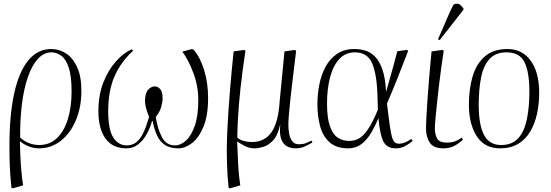

<svg xmlns="http://www.w3.org/2000/svg" viewBox="-20 -788 2980 1038"><path d="M50 230 42 228Q35 163 33 110.5Q31 58 31 0Q31 -165 56.5 -282Q82 -399 132.5 -461Q183 -523 257 -523Q301 -523 338 -498.5Q375 -474 397.5 -424Q420 -374 420 -297Q420 -209 390.5 -138.5Q361 -68 309 -27Q257 14 191 14Q162 14 134.5 3Q107 -8 89 -24H88Q88 9 90 54Q92 99 96 142Q100 185 105 214ZM191 -4Q249 -4 288 -41.5Q327 -79 347 -144.5Q367 -210 367 -294Q367 -377 351.5 -423Q336 -469 311 -487Q286 -505 258 -505Q217 -505 185 -470Q153 -435 131 -372Q109 -309 98.5 -225Q88 -141 89 -44Q113 -23 139 -13.5Q165 -4 191 -4Z M664 14Q588 14 550 -39.5Q512 -93 512 -187Q512 -275 539 -343Q566 -411 607.5 -457Q649 -503 693 -522L699 -513Q633 -453 599 -375Q565 -297 565 -187Q565 -87 592.5 -44.5Q620 -2 665 -2Q694 -2 714 -17Q734 -32 747.5 -56Q761 -80 770 -106.5Q779 -133 786 -156Q773 -188 768.5 -208Q764 -228 764 -241Q764 -285 781 -303Q798 -321 817 -321Q833 -321 846 -306.5Q859 -292 859 -257Q859 -237 851.5 -209.5Q844 -182 822 -156Q832 -91 855.5 -46.5Q879 -2 926 -2Q957 -2 985.5 -28Q1014 -54 1033 -108Q1052 -162 1052 -246Q1052 -322 1026 -392Q1000 -462 966 -509L1018 -523L1027 -519Q1062 -479 1083.5 -409.5Q1105 -340 1105 -257Q1105 -163 1080 -103Q1055 -43 1018 -14.5Q981 14 945 14Q898 14 870 -5.5Q842 -25 827.5 -59Q813 -93 805 -134H802Q793 -100 774.5 -65.5Q756 -31 728.5 -8.5Q701 14 664 14Z M1224 230 1216 228Q1213 202 1210.5 165.5Q1208 129 1207 91Q1206 53 1206 24Q1206 -28 1210.5 -112.5Q1215 -197 1223.5 -300.5Q1232 -404 1243 -510L1299 -518L1307 -514Q1290 -403 1280 -309Q1270 -215 1266.5 -146.5Q1263 -78 1263 -44Q1276 -32 1298 -26Q1320 -20 1342 -20Q1410 -20 1447.5 -73Q1485 -126 1492 -241L1518 -510L1573 -518L1581 -514Q1577 -483 1572 -439.5Q1567 -396 1561 -347.5Q1555 -299 1550 -253Q1545 -207 1542 -170Q1539 -133 1539 -113Q1539 -88 1543.5 -64Q1548 -40 1560.5 -24Q1573 -8 1595 -8Q1617 -8 1632 -13.5Q1647 -19 1664 -28L1669 -18Q1651 -7 1628.5 3.5Q1606 14 1577 14Q1553 14 1532.5 3.5Q1512 -7 1501 -34.5Q1490 -62 1495 -113H1494Q1482 -56 1456.5 -29Q1431 -2 1403.5 6Q1376 14 1356 14Q1326 14 1301.5 0.5Q1277 -13 1263 -23H1262Q1265 53 1268 108.5Q1271 164 1279 214Z M1862 14Q1797 14 1760.5 -20Q1724 -54 1710 -108Q1696 -162 1696 -223Q1696 -278 1706.5 -331.5Q1717 -385 1740.5 -428Q1764 -471 1802.5 -497Q1841 -523 1896 -523Q1925 -523 1953.5 -515Q1982 -507 2006 -483.5Q2030 -460 2046.5 -414.5Q2063 -369 2067 -294H2068Q2092 -377 2105.5 -426.5Q2119 -476 2128 -511L2179 -518L2187 -514Q2159 -441 2131.5 -371.5Q2104 -302 2072 -228L2082 -148Q2089 -92 2095.5 -62Q2102 -32 2111.5 -21.5Q2121 -11 2138 -11Q2168 -11 2203 -37L2211 -26Q2197 -14 2173.5 0Q2150 14 2120 14Q2071 14 2052.5 -23.5Q2034 -61 2026 -148H2025Q2008 -106 1986 -69Q1964 -32 1934 -9Q1904 14 1862 14ZM1868 -26Q1896 -26 1920 -39Q1944 -52 1969 -88.5Q1994 -125 2023 -195L2021 -263Q2018 -384 1992.5 -444.5Q1967 -505 1899 -505Q1847 -505 1813.5 -468Q1780 -431 1764 -368.5Q1748 -306 1748 -229Q1748 -152 1763 -107.5Q1778 -63 1805 -44.5Q1832 -26 1868 -26Z M2378 14Q2323 14 2303 -17.5Q2283 -49 2283 -93Q2283 -110 2285 -150.5Q2287 -191 2291 -248.5Q2295 -306 2300.5 -373Q2306 -440 2313 -510L2371 -518L2379 -514Q2373 -474 2366 -425Q2359 -376 2353 -324Q2347 -272 2342 -225.5Q2337 -179 2334 -144Q2331 -109 2331 -93Q2331 -62 2343 -39.5Q2355 -17 2397 -17Q2415 -17 2432.5 -21.5Q2450 -26 2476 -44L2483 -33Q2459 -11 2434.5 1.5Q2410 14 2378 14ZM2357 -571 2348 -576 2416 -732Q2425 -751 2430 -759.5Q2435 -768 2450 -768Q2461 -768 2469 -761Q2477 -754 2486 -741V-736Z M2683 14Q2600 14 2557.5 -51.5Q2515 -117 2515 -223Q2515 -305 2534.5 -373Q2554 -441 2600 -482Q2646 -523 2724 -523Q2803 -523 2849 -460Q2895 -397 2895 -286Q2895 -228 2883.5 -174Q2872 -120 2847 -77.5Q2822 -35 2781.5 -10.5Q2741 14 2683 14ZM2689 -4Q2749 -4 2782 -41Q2815 -78 2828.5 -143.5Q2842 -209 2842 -293Q2842 -397 2816 -451Q2790 -505 2718 -505Q2659 -505 2626 -468.5Q2593 -432 2580.5 -367.5Q2568 -303 2568 -220Q2568 -114 2596.5 -59Q2625 -4 2689 -4Z"/></svg>

Font: Literata 72pt ExtraLight
Style: Italic
Weight: 200
Italic angle: -2°
Designer: Latin by Veronika Burian and Jose Scaglione. Greek by Irene Vlachou. Cyrillic by Vera Evstafieva
Foundry: TypeTogether
Version: Version 3.002